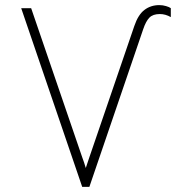

<svg xmlns="http://www.w3.org/2000/svg" viewBox="-20 -732 752 752"><path d="M302 0 63 -700H102L302 -116Q306 -105.5 309.2 -95.8Q312.5 -86 316 -74Q320 -86 323.2 -95.8Q326.5 -105.5 330 -116L506 -630Q521 -674.5 545.8 -693.2Q570.5 -712 604 -712Q617.5 -712 630.2 -708.2Q643 -704.5 649 -700V-665Q628 -677 606 -677Q579 -677 565.2 -663Q551.5 -649 541 -618L330 0Z"/></svg>

Font: Overpass Thin
Style: Regular
Weight: 250
Designer: Delve Withrington, Dave Bailey, Thomas Jockin
Foundry: Delve Fonts LLC
Version: Version 4.000